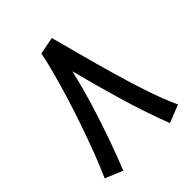

<svg xmlns="http://www.w3.org/2000/svg" viewBox="-195 -789 919 919"><g transform="rotate(-45 264.0 -329.5)"><path d="M104 16 15 -21Q40 -77 66 -145.5Q92 -214 117 -286.5Q142 -359 163 -428.5Q184 -498 200 -557.5Q216 -617 223 -658L311 -675Q329 -608 351.5 -524Q374 -440 399.5 -350.5Q425 -261 453.5 -176Q482 -91 513 -23L423 13Q377 -106 338 -238.5Q299 -371 268 -493Q246 -398 217.5 -305.5Q189 -213 159.5 -130.5Q130 -48 104 16Z"/></g></svg>

Font: Noto Sans Arabic UI Cn Md
Style: Regular
Weight: 500
Width: 3
Designer: Monotype Design Team, Nadine Chahine and Nizar Qandah
Foundry: Monotype Imaging Inc.
Version: Version 2.010; ttfautohint (v1.8.4.7-5d5b)